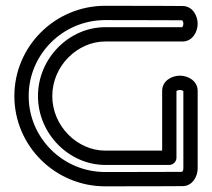

<svg xmlns="http://www.w3.org/2000/svg" viewBox="-20 -626 741 671"><path d="M617.9 -605C617.8 -605 509.4 -605.8 347.8 -605.8C172.6 -605.8 30.2 -464.4 30.2 -290.3C30.2 -116.2 172.6 25.2 347.8 25.2C509.4 25.2 617.9 24.5 617.9 24.5C652.1 24.5 670.8 -8.5 670.8 -37.6L670.8 -308.6C670.8 -343 637.9 -361.6 608.7 -361.6C579.6 -361.6 546.7 -343 546.7 -308.6L546.7 -99.6C492.1 -99.6 411.4 -99.6 347.8 -99.6C250.6 -99.6 162.7 -185.1 162.7 -290.3C162.7 -395.5 250.6 -481 347.8 -481C459.3 -481 617.8 -481 617.8 -481C652.2 -481 670.8 -513.9 670.8 -543C670.8 -572.1 652.1 -605 617.9 -605ZM616.7 -555.1C618 -553.9 620.8 -549.7 620.8 -543C620.8 -536.1 617.7 -531.8 616.8 -530.9C602.6 -531 454 -531 347.8 -531C222 -531 112.7 -422.9 112.7 -290.3C112.7 -157.7 222 -49.6 347.8 -49.6C421.8 -49.6 516.4 -49.6 571.7 -49.6C585.9 -49.6 596.7 -62.1 596.7 -74.6L596.7 -307.6C597.8 -308.8 602 -311.6 608.7 -311.6C615.6 -311.6 619.9 -308.5 620.8 -307.6L620.8 -37.6C620.8 -30.7 617.7 -26.4 616.7 -25.5C605.3 -25.5 500.3 -24.8 347.8 -24.8C200 -24.8 80.2 -144.1 80.2 -290.3C80.2 -436.5 200 -555.8 347.8 -555.8C500.8 -555.8 606.3 -555.1 616.7 -555.1Z"/></svg>

Font: Hi.
Style: Regular
Weight: 400
Designer: Mew Too, Robert Jablonski
Foundry: Cannot Into Space Fonts
Version: Version 1.996